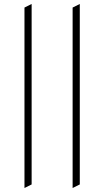

<svg xmlns="http://www.w3.org/2000/svg" viewBox="-20 -742 524 965"><path d="M103 203V-704L139 -722V185ZM345 203V-704L381 -722V185Z"/></svg>

Font: Overpass Thin
Style: Regular
Weight: 250
Designer: Delve Withrington, Dave Bailey, Thomas Jockin
Foundry: Delve Fonts LLC
Version: Version 4.000